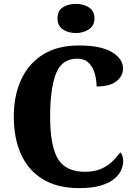

<svg xmlns="http://www.w3.org/2000/svg" viewBox="-20 -958 694 988"><path d="M387 10Q275 10 200 -36Q125 -82 88 -164.5Q51 -247 51 -358Q51 -466 89 -548.5Q127 -631 201.5 -677.5Q276 -724 386 -724Q500 -724 556.5 -689.5Q613 -655 613 -606Q613 -567 579.5 -540Q546 -513 477 -513Q477 -547 467.5 -580Q458 -613 436.5 -634.5Q415 -656 377 -656Q297 -656 267.5 -578Q238 -500 238 -358Q238 -207 278 -140.5Q318 -74 417 -74Q466 -74 501 -89.5Q536 -105 559.5 -128.5Q583 -152 599 -174Q606 -168 610 -155Q614 -142 614 -130Q614 -108 604 -84Q594 -60 569 -38.5Q544 -17 499.5 -3.5Q455 10 387 10ZM370 -788Q330 -788 303 -807Q276 -826 276 -863Q276 -902 303 -920Q330 -938 370 -938Q409 -938 437.5 -920Q466 -902 466 -863Q466 -826 437.5 -807Q409 -788 370 -788Z"/></svg>

Font: Noto Serif Armenian SemiCondensed ExtraBold
Style: Regular
Weight: 800
Width: 4
Designer: Monotype Design Team
Foundry: Monotype Imaging Inc.
Version: Version 2.008; ttfautohint (v1.8.4.7-5d5b)